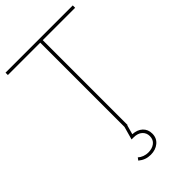

<svg xmlns="http://www.w3.org/2000/svg" viewBox="-271 -788 1090 1090"><g transform="rotate(-45 274.0 -243.5)"><path d="M264 0V-681H4V-700H544V-681H284V0ZM258 213Q237 213 219 206.5Q201 200 184 186L195 171Q207 182 223.5 188Q240 194 257 194Q288 194 308.5 178.5Q329 163 329 134Q329 108 310.5 91Q292 74 258 74H242L264 -5H283L266 56Q304 58 326.5 79Q349 100 349 134Q349 170 323 191.5Q297 213 258 213Z"/></g></svg>

Font: Montserrat Thin Thin
Style: Regular
Weight: 250
Version: Version 9.000